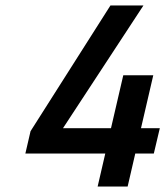

<svg xmlns="http://www.w3.org/2000/svg" viewBox="-20 -680 606 704"><path d="M338 4 366 -117H73L92 -199L385 -660H506L211 -210H387L432 -404H542L497 -210H566L544 -117H476L448 4Z"/></svg>

Font: Titillium Web
Style: SemiBold Italic
Weight: 600
Italic angle: -13°
Version: Version 1.001;PS 57.000;hotconv 1.0.70;makeotf.lib2.5.55311